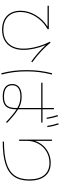

<svg xmlns="http://www.w3.org/2000/svg" viewBox="1026 -1921 948 3040"><g transform="rotate(90 1500.0 -401.0)"><path d="M150 -250Q150 -374 218 -489.5Q286 -605 401 -680H71V-700H441V-680Q359 -634 298 -565.5Q237 -497 203.5 -415.5Q170 -334 170 -250Q170 -124 244.5 -52Q319 20 450 20Q592 20 671 -64.5Q750 -149 750 -300Q750 -395 720 -509Q690 -623 641 -715L657 -727Q705 -662 792.5 -580Q880 -498 966 -438L954 -422Q889 -468 818.5 -529.5Q748 -591 693 -652Q729 -565 749.5 -472Q770 -379 770 -300Q770 -194 731.5 -117.5Q693 -41 621 -0.5Q549 40 450 40Q358 40 290 5Q222 -30 186 -95.5Q150 -161 150 -250Z M1310 -120Q1310 -193 1361.5 -231.5Q1413 -270 1510 -270Q1559 -270 1602.5 -259.5Q1646 -249 1690 -225V-580H1290V-600H1690V-780H1710V-600H1920V-580H1710V-214Q1797 -161 1927 -37L1913 -23Q1787 -142 1710 -190V-180Q1710 -69 1663 -19.5Q1616 30 1510 30Q1413 30 1361.5 -8.5Q1310 -47 1310 -120ZM1140 -752 1160 -748Q1134 -646 1122 -551.5Q1110 -457 1110 -350Q1110 -241 1122 -146.5Q1134 -52 1160 47L1140 53Q1114 -47 1102 -143Q1090 -239 1090 -350Q1090 -459 1102 -554.5Q1114 -650 1140 -752ZM1510 10Q1607 10 1648.5 -33.5Q1690 -77 1690 -180V-202Q1645 -228 1601.5 -239Q1558 -250 1510 -250Q1421 -250 1375.5 -217Q1330 -184 1330 -120Q1330 -56 1376 -23Q1422 10 1510 10ZM1821 -845Q1847 -771 1863 -668L1844 -665Q1826 -770 1801 -840ZM1951 -855Q1977 -781 1993 -678L1974 -675Q1956 -780 1931 -850Z M2820 -390Q2820 -545 2752.5 -627.5Q2685 -710 2558 -710Q2460 -710 2380.5 -663Q2301 -616 2255.5 -534Q2210 -452 2210 -350V-230H2190V-750H2210V-477Q2234 -552 2285 -609Q2336 -666 2406 -698Q2476 -730 2558 -730Q2694 -730 2767 -642Q2840 -554 2840 -390Q2840 -242 2776 -149.5Q2712 -57 2576 -13.5Q2440 30 2222 30V10Q2435 10 2566 -31Q2697 -72 2758.5 -159.5Q2820 -247 2820 -390Z"/></g></svg>

Font: Enso Thin
Style: Regular
Weight: 100
Designer: Coji Morishita
Foundry: UNDERFOREST DESIGN
Version: Version 1.000